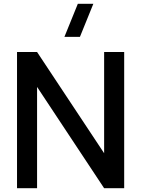

<svg xmlns="http://www.w3.org/2000/svg" viewBox="-20 -995 746 1015"><path d="M320.5 -800H402.5L473.5 -975H391.5ZM176 0V-535.5L530.5 0H636.5V-720H530.5V-185L176 -720H70V0Z"/></svg>

Font: Manrope SemiBold
Style: Regular
Weight: 600
Designer: Mikhail Sharanda
Foundry: Mikhail Sharanda
Version: Version 4.505